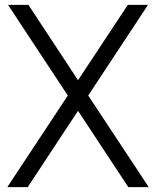

<svg xmlns="http://www.w3.org/2000/svg" viewBox="-20 -770 642 790"><path d="M10 0 259 -377 13 -750H97L301 -440L506 -750H589L343 -377L592 0H508L301 -314L94 0Z"/></svg>

Font: HansKendrickRegular
Style: Regular
Weight: 400
Designer: Alfredo Marco Pradil
Foundry: Hanken Studio
Version: Version 1.000;PS 001.001;hotconv 1.0.56